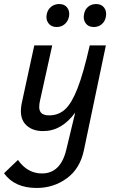

<svg xmlns="http://www.w3.org/2000/svg" viewBox="-58 -643 570 952"><path d="M223 -509Q196 -509 182 -528Q168 -547 174 -574Q179 -596 195.5 -609.5Q212 -623 236 -623Q262 -623 275.5 -605Q289 -587 284 -560Q279 -537 262.5 -523Q246 -509 223 -509ZM419 -623Q445 -623 458.5 -605Q472 -587 467 -560Q463 -537 446.5 -523Q430 -509 407 -509Q380 -509 366.5 -528Q353 -547 359 -574Q363 -596 379 -609.5Q395 -623 419 -623ZM467 -418 358 102Q339 193 273.5 241Q208 289 124 289Q14 289 -38 216L31 150Q78 217 150 217Q243 217 271 98L315 -85Q248 7 156 7Q97 7 66 -29Q35 -65 51 -137L112 -418H201L141 -147Q131 -105 143 -87.5Q155 -70 189 -71Q234 -72 266 -102Q298 -132 327 -206.5Q356 -281 387 -418Z"/></svg>

Font: EauTestInfant Semibold
Style: Italic
Weight: 600
Italic angle: -12°
Designer: Christian Thalmann (Catharsis Fonts)
Version: Version 0.001;PS 000.001;hotconv 1.0.88;makeotf.lib2.5.64775